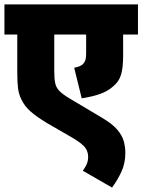

<svg xmlns="http://www.w3.org/2000/svg" viewBox="-20 -642 643 867"><path d="M603 -486H536V-390Q536 -336 526.5 -304.5Q517 -273 491 -252Q468 -231 434 -218.5Q400 -206 349 -198L315 -336Q331 -339 340.5 -343.5Q350 -348 355 -353Q362 -360 365.5 -370.5Q369 -381 369 -403V-486H225V-323Q225 -289 229 -268Q233 -247 248 -231.5Q263 -216 295 -197L441 -110Q487 -83 509.5 -56.5Q532 -30 539 -4Q546 22 546 48Q546 95 528.5 133Q511 171 486 205L354 129Q362 118 370 102.5Q378 87 378 66Q378 43 365 25Q352 7 307 -20L191 -87Q142 -117 116.5 -140Q91 -163 77 -192Q65 -216 61.5 -242.5Q58 -269 58 -317V-486H0V-622H603Z"/></svg>

Font: Noto Sans SemiCondensed Black
Style: Regular
Weight: 900
Width: 4
Designer: Monotype Design Team
Foundry: Monotype Imaging Inc.
Version: Version 2.013; ttfautohint (v1.8.4.7-5d5b)